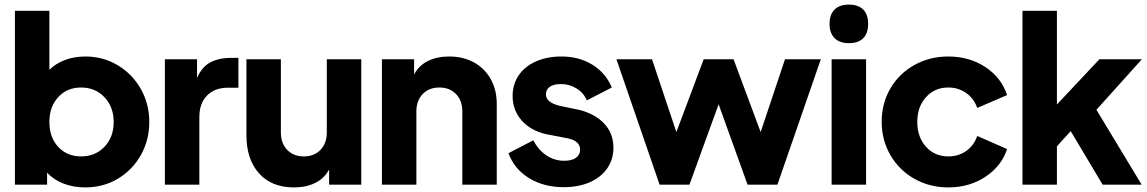

<svg xmlns="http://www.w3.org/2000/svg" viewBox="-20 -804 4993 836"><path d="M185 -52V0H45V-757H195V-500Q223 -528 263.5 -543Q304 -558 352 -558Q429 -558 492.5 -520Q556 -482 593 -417Q630 -352 630 -273Q630 -194 593.5 -129Q557 -64 493.5 -26Q430 12 351 12Q300 12 257 -4.5Q214 -21 185 -52ZM333 -123Q395 -123 435 -165Q475 -207 475 -273Q475 -338 435 -380.5Q395 -423 333 -423Q272 -423 233.5 -381Q195 -339 195 -273Q195 -206 233.5 -164.5Q272 -123 333 -123Z M698 -546H838V-464Q858 -512 895 -532Q932 -552 986 -552H1018V-422H971Q915 -422 881.5 -388Q848 -354 848 -294V0H698Z M1053 -215V-546H1203V-227Q1203 -180 1230.5 -151.5Q1258 -123 1303 -123Q1348 -123 1375.5 -151.5Q1403 -180 1403 -227V-546H1553V0H1413V-66Q1392 -27 1352.5 -7.5Q1313 12 1260 12Q1162 12 1107.5 -49.5Q1053 -111 1053 -215Z M1643 -546H1783V-480Q1804 -519 1843.5 -538.5Q1883 -558 1936 -558Q1997 -558 2044 -532Q2091 -506 2117 -459Q2143 -412 2143 -351V0H1993V-319Q1993 -366 1965.5 -394.5Q1938 -423 1893 -423Q1848 -423 1820.5 -394.5Q1793 -366 1793 -319V0H1643Z M2194 -137 2302 -193Q2324 -151 2359 -127.5Q2394 -104 2437 -104Q2470 -104 2488 -117Q2506 -130 2506 -153Q2506 -171 2492 -184Q2478 -197 2450 -202L2357 -220Q2289 -236 2250.5 -280.5Q2212 -325 2212 -386Q2212 -437 2238.5 -476Q2265 -515 2313.5 -536.5Q2362 -558 2425 -558Q2501 -558 2559 -522.5Q2617 -487 2644 -423L2535 -367Q2522 -399 2491 -418.5Q2460 -438 2422 -438Q2391 -438 2374 -426Q2357 -414 2357 -393Q2357 -376 2371.5 -363.5Q2386 -351 2418 -343L2505 -325Q2575 -306 2613 -263.5Q2651 -221 2651 -161Q2651 -110 2624 -71Q2597 -32 2548 -10.5Q2499 11 2434 11Q2348 11 2283.5 -28.5Q2219 -68 2194 -137Z M2664 -546H2819L2925 -229L3044 -546H3174L3292 -229L3398 -546H3554L3365 0H3235L3109 -350L2982 0H2852Z M3601 -546H3751V0H3601ZM3676 -784Q3717 -784 3738.5 -762.5Q3760 -741 3760 -700Q3760 -659 3738.5 -637.5Q3717 -616 3676 -616Q3636 -616 3614 -638Q3592 -660 3592 -700Q3592 -741 3614 -762.5Q3636 -784 3676 -784Z M3819 -274Q3819 -354 3857 -419Q3895 -484 3961.5 -521Q4028 -558 4109 -558Q4201 -558 4270.5 -512Q4340 -466 4365 -390L4235 -334Q4221 -375 4187 -399Q4153 -423 4109 -423Q4050 -423 4012 -381Q3974 -339 3974 -273Q3974 -207 4012 -165Q4050 -123 4109 -123Q4154 -123 4187.5 -147Q4221 -171 4235 -212L4365 -155Q4341 -81 4271 -34.5Q4201 12 4109 12Q4028 12 3961.5 -25.5Q3895 -63 3857 -128.5Q3819 -194 3819 -274Z M4432 -757H4582V-349L4767 -546H4952L4754 -326L4951 0H4781L4642 -233L4582 -167V0H4432Z"/></svg>

Font: BLUETTI 2.0
Style: Bold
Weight: 700
Designer: Stijn de Vries
Foundry: tokotype
Version: Version 2.005;October 31, 2023;FontCreator 14.0.0.2814 64-bi